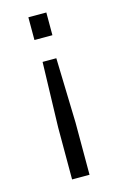

<svg xmlns="http://www.w3.org/2000/svg" viewBox="-100 -658 432 702"><g transform="rotate(-15 116.0 -307.0)"><path d="M82 -614H150V-528H82ZM83 -197 90 -443H142L149 -197V0H83Z"/></g></svg>

Font: Athiti
Style: Regular
Weight: 400
Designer: CadsonDemak Team
Foundry: CadsonDemak
Version: Version 1.033